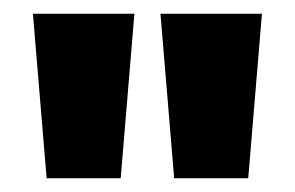

<svg xmlns="http://www.w3.org/2000/svg" viewBox="-20 -720 430 280"><path d="M48 -460 28 -700H176L156 -460ZM234 -460 214 -700H362L342 -460Z"/></svg>

Font: Tektur Condensed
Style: Bold
Weight: 700
Width: 3
Designer: Adam Jagosz
Foundry: Adam Jagosz
Version: Version 1.005;gftools[0.9.30]